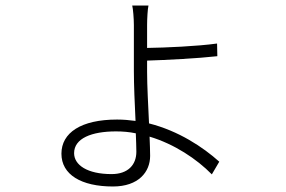

<svg xmlns="http://www.w3.org/2000/svg" viewBox="-20 -630 1040 697"><path d="M475 -79C475 -32 445 2 385 2C297 2 249 -31 249 -74C249 -128 313 -153 401 -153C425 -153 450 -151 473 -146C474 -119 475 -96 475 -79ZM514 -410C581 -412 698 -418 769 -426L768 -472C696 -462 581 -457 514 -456V-539C514 -561 516 -598 519 -610H460C463 -599 466 -562 466 -539V-371C466 -322 469 -253 472 -191C450 -194 428 -196 405 -196C274 -196 203 -148 203 -72C203 4 275 47 390 47C483 47 525 -6 525 -64C525 -82 524 -107 523 -134C613 -107 694 -53 749 3L776 -43C717 -96 628 -155 521 -182C518 -247 514 -319 514 -369Z"/></svg>

Font: Noto Sans Japanese Light
Style: Regular
Weight: 300
Designer: Ryoko NISHIZUKA (kana & ideographs); Paul D. Hunt (Latin, Greek & Cyrillic); Wenlong ZHANG (bopomofo); Sandoll Communica
Foundry: Adobe Systems Incorporated
Version: Version 1.000;PS 1;hotconv 1.0.78;makeotf.lib2.5.61930